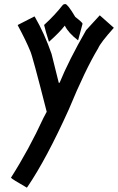

<svg xmlns="http://www.w3.org/2000/svg" viewBox="-20 -925 573 933"><path d="M464.8 -850.6 533.2 -790Q467.8 -716.8 457 -690.4Q394.5 -586.9 314.5 -393.6Q206.1 -153.3 113.3 -16.6L111.3 -14.6V-12.7Q37.6 -54.7 33.2 -61.5Q120.1 -197.8 191.4 -352.5L207 -381.8Q136.7 -658.2 127 -676.8Q106.4 -727.5 66.4 -801.8V-803.7L146.5 -844.7H148.4Q196.3 -762.2 230.5 -663.1L265.6 -522.5H269.5Q314 -631.3 398.4 -778.3ZM297.4 -905.3Q308.7 -905.3 345.7 -842.8Q381.2 -815.4 381.2 -809.6L359.7 -729.5H358.6Q312.2 -765.1 295.3 -799.8H294.2Q270.8 -769 217.9 -721.7Q201.3 -773.4 194.3 -803.7Q246.9 -851.6 285.6 -901.4Q289.9 -905.3 297.4 -905.3Z"/></svg>

Font: ww_drahtTSB
Style: Regular
Weight: 400
Designer: Dr. Wolfgang Wiebecke
Version: Version 1.06 May 21, 2010, initial release